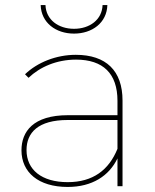

<svg xmlns="http://www.w3.org/2000/svg" viewBox="-20 -737 614 760"><path d="M445 -148C411 -64 348 -16 248 -16C145 -16 85 -65 85 -143C85 -212 131 -262 248 -262H445ZM248 3C345 3 412 -41 445 -110V0H465V-339C465 -457 400 -520 280 -520C202 -520 128 -490 79 -443L93 -429C138 -472 204 -501 281 -501C388 -501 445 -446 445 -338V-281H249C111 -281 65 -216 65 -142C65 -55 132 3 248 3ZM273 -604C345 -604 403 -647 405 -717H386C384 -659 335 -623 273 -623C211 -623 162 -659 160 -717H141C143 -647 201 -604 273 -604Z"/></svg>

Font: Montserrat-Alt1 Thin
Style: Regular
Weight: 100
Designer: Differentunic
Foundry: Differentunic
Version: Version 7.222